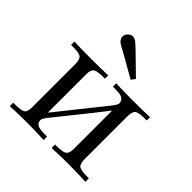

<svg xmlns="http://www.w3.org/2000/svg" viewBox="-174 -772 903 903"><g transform="rotate(45 277.5 -321.0)"><path d="M25 0V-23H33Q77 -23 90 -31.5Q103 -40 103 -69V-362Q102 -391 89 -399.5Q76 -408 32 -408H25V-430Q62 -428 136 -428Q212 -428 250 -430V-408H245Q202 -408 188 -400.5Q174 -393 173 -365V-105Q180 -114 364 -344Q380 -365 380 -374Q380 -389 369.5 -397Q359 -405 348.5 -406Q338 -407 317 -408H303V-430Q340 -428 413 -428Q490 -428 528 -430V-408H521Q476 -408 463.5 -399.5Q451 -391 450 -362V-69Q451 -40 463.5 -31.5Q476 -23 520 -23H528V0Q470 -3 412 -3H408Q361 -3 303 0V-23H307Q351 -23 365 -31Q379 -39 380 -67V-326Q362 -301 189 -86Q173 -65 173 -57Q173 -51 174 -46.5Q175 -42 178 -38.5Q181 -35 183.5 -32.5Q186 -30 191 -28.5Q196 -27 199 -26Q202 -25 208.5 -24.5Q215 -24 217.5 -23.5Q220 -23 227.5 -23Q235 -23 236 -23H250V0Q192 -3 134 -3H130Q83 -3 25 0ZM168 -606Q168 -621 179.5 -631.5Q191 -642 203 -642Q215 -642 229 -630.5Q243 -619 307 -556Q336 -528 354 -510L339 -490Q333 -493 205 -566Q204 -566 199 -569Q194 -572 191 -573.5Q188 -575 183 -579Q178 -583 175.5 -586.5Q173 -590 170.5 -595Q168 -600 168 -606Z"/></g></svg>

Font: CMU Serif
Style: Roman
Weight: 500
Version: Version 0.7.0